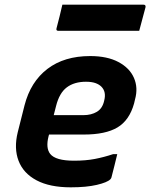

<svg xmlns="http://www.w3.org/2000/svg" viewBox="-20 -790 643 822"><path d="M366 -550Q439 -550 487 -524.5Q535 -499 553.5 -456.5Q572 -414 558 -364L554 -347Q534 -275 483 -244.5Q432 -214 339 -214H190L188 -207Q175 -156 195 -131Q218 -102 297 -102Q347 -102 386 -109.5Q425 -117 464 -130H482Q476 -106 470 -81Q464 -56 457 -30Q456 -26 452 -22Q439 -9 394.5 1.5Q350 12 283 12Q193 12 136.5 -18Q80 -48 59.5 -101.5Q39 -155 56 -224L85 -339Q111 -440 183 -495Q255 -550 366 -550ZM348 -440Q298 -440 266 -416Q234 -392 220 -336L210 -297H337Q371 -297 395 -311.5Q419 -326 426 -359Q436 -397 414 -419Q404 -429 388 -434.5Q372 -440 348 -440ZM247 -770H594Q605 -770 603 -759Q596 -733 589.5 -708.5Q583 -684 576 -658H230Q219 -658 222 -669Q229 -695 235 -719.5Q241 -744 247 -770Z"/></svg>

Font: Recursive Mn Lnr St
Style: Bold Italic
Weight: 700
Italic angle: -15°
Monospace: yes
Version: Version 1.079;hotconv 1.0.112;makeotfexe 2.5.65598; ttfautoh